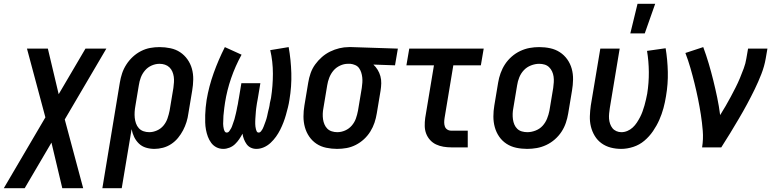

<svg xmlns="http://www.w3.org/2000/svg" viewBox="-71 -776 4091 1011"><path d="M-51 215 168 -158 71 -520H181L238 -280L379 -520H489L270 -147L367 215H257L200 -25L59 215Z M468 215 560 -341Q564 -366 572 -390Q580 -414 594.5 -436.5Q609 -459 628.5 -477Q648 -495 671.5 -507Q695 -519 719.5 -523.5Q744 -528 769 -528Q798 -528 826.5 -522Q855 -516 877.5 -501Q900 -486 916 -463.5Q932 -441 939.5 -414Q947 -387 946.5 -357.5Q946 -328 941 -299L921 -179Q918 -156 911 -133.5Q904 -111 893 -90Q882 -69 866.5 -50Q851 -31 830.5 -17.5Q810 -4 787 2Q764 8 742 8Q719 8 697.5 1.5Q676 -5 660.5 -20Q645 -35 635.5 -54.5Q626 -74 622 -96L570 215ZM715 -80Q735 -80 755.5 -89Q776 -98 790 -115Q804 -132 811 -152.5Q818 -173 822 -193L842 -313Q844 -328 845 -343Q846 -358 844 -372Q842 -386 836.5 -399Q831 -412 821 -421.5Q811 -431 797.5 -435.5Q784 -440 769 -440Q748 -440 727.5 -431Q707 -422 692.5 -405Q678 -388 670.5 -368Q663 -348 660 -327L642 -219Q639 -203 638 -187Q637 -171 638.5 -156Q640 -141 645 -126.5Q650 -112 660 -101Q670 -90 684.5 -85Q699 -80 715 -80Z M1105 8Q1085 8 1068.5 -0.5Q1052 -9 1041 -24Q1030 -39 1023.5 -56.5Q1017 -74 1013.5 -93Q1010 -112 1009.5 -131.5Q1009 -151 1009.5 -170.5Q1010 -190 1012 -210Q1014 -230 1017 -250Q1029 -321 1054 -391Q1079 -461 1113 -528L1201 -488Q1168 -428 1146 -364Q1124 -300 1114 -236Q1113 -229 1112 -222Q1111 -215 1110 -208Q1109 -201 1108.5 -194Q1108 -187 1107 -180Q1106 -173 1105.5 -166Q1105 -159 1105 -152Q1105 -145 1104.5 -138Q1104 -131 1104 -124Q1104 -117 1105 -110Q1106 -103 1107.5 -96.5Q1109 -90 1112.5 -84Q1116 -78 1123 -78Q1131 -78 1136.5 -85.5Q1142 -93 1146 -100.5Q1150 -108 1152.5 -116Q1155 -124 1158 -132Q1161 -140 1163.5 -148Q1166 -156 1167.5 -164Q1169 -172 1171.5 -180Q1174 -188 1175 -196Q1176 -204 1178 -212Q1180 -220 1181.5 -228Q1183 -236 1184 -244Q1185 -252 1187 -260L1200 -338H1300L1287 -260Q1286 -253 1284.5 -246Q1283 -239 1282 -232.5Q1281 -226 1280 -219Q1279 -212 1278 -205Q1277 -198 1276.5 -191Q1276 -184 1275.5 -177.5Q1275 -171 1274.5 -164Q1274 -157 1273.5 -150Q1273 -143 1273 -136.5Q1273 -130 1273 -123Q1273 -116 1274 -109.5Q1275 -103 1276.5 -96.5Q1278 -90 1281 -84Q1284 -78 1291 -78Q1298 -78 1303 -84Q1308 -90 1311.5 -96.5Q1315 -103 1317.5 -110Q1320 -117 1322.5 -123.5Q1325 -130 1327.5 -137Q1330 -144 1332 -150.5Q1334 -157 1335.5 -164Q1337 -171 1338.5 -178Q1340 -185 1341.5 -191.5Q1343 -198 1345 -205Q1347 -212 1348 -219Q1349 -226 1350 -233Q1351 -240 1353 -246.5Q1355 -253 1356 -260Q1366 -324 1366 -388Q1366 -452 1352 -512L1449 -528Q1461 -461 1463 -391Q1465 -321 1453 -250Q1450 -230 1445 -210Q1440 -190 1434.5 -170.5Q1429 -151 1421.5 -131.5Q1414 -112 1404.5 -93Q1395 -74 1382.5 -56.5Q1370 -39 1354 -24Q1338 -9 1318.5 -0.5Q1299 8 1279 8Q1263 8 1249.5 1.5Q1236 -5 1227.5 -17Q1219 -29 1213.5 -43Q1208 -57 1206 -72Q1198 -57 1188.5 -43Q1179 -29 1166.5 -17Q1154 -5 1137.5 1.5Q1121 8 1105 8Z M1704 8Q1675 8 1646.5 2Q1618 -4 1595.5 -19Q1573 -34 1557.5 -56.5Q1542 -79 1534.5 -106Q1527 -133 1527 -162.5Q1527 -192 1532 -221L1552 -341Q1556 -366 1564.5 -390.5Q1573 -415 1588.5 -436.5Q1604 -458 1624 -475.5Q1644 -493 1667.5 -504.5Q1691 -516 1716 -522Q1741 -528 1766 -528H1781L2024 -520L2009 -432L1895 -436Q1908 -424 1917.5 -408.5Q1927 -393 1932 -375Q1937 -357 1936.5 -337.5Q1936 -318 1933 -299L1913 -179Q1909 -154 1901 -130Q1893 -106 1879 -83.5Q1865 -61 1845.5 -43Q1826 -25 1802.5 -13Q1779 -1 1754 3.5Q1729 8 1704 8ZM1705 -80Q1726 -80 1746.5 -89Q1767 -98 1781.5 -115Q1796 -132 1803 -152Q1810 -172 1814 -193L1834 -313Q1836 -327 1837 -341Q1838 -355 1836.5 -368.5Q1835 -382 1831 -394.5Q1827 -407 1819.5 -417.5Q1812 -428 1799 -433.5Q1786 -439 1774 -440H1760Q1740 -440 1719.5 -430.5Q1699 -421 1685 -404.5Q1671 -388 1663 -367.5Q1655 -347 1652 -327L1632 -207Q1629 -192 1628.5 -177Q1628 -162 1630 -148Q1632 -134 1637.5 -121Q1643 -108 1652.5 -98.5Q1662 -89 1676 -84.5Q1690 -80 1705 -80Z M2305 0Q2284 0 2263.5 -3.5Q2243 -7 2225 -15.5Q2207 -24 2193.5 -39Q2180 -54 2173 -72.5Q2166 -91 2165.5 -112Q2165 -133 2168 -155L2214 -432H2069L2084 -520H2476L2461 -432H2316L2270 -155Q2268 -143 2268 -131.5Q2268 -120 2271.5 -110Q2275 -100 2284 -94Q2293 -88 2305 -88H2392V0Z M2705 8Q2675 8 2647 2Q2619 -4 2596 -19Q2573 -34 2557.5 -56.5Q2542 -79 2534.5 -106Q2527 -133 2527 -162.5Q2527 -192 2532 -221L2552 -341Q2556 -366 2565 -391Q2574 -416 2588.5 -438Q2603 -460 2623.5 -478Q2644 -496 2668.5 -507.5Q2693 -519 2718 -523.5Q2743 -528 2768 -528Q2798 -528 2826 -522Q2854 -516 2877 -501Q2900 -486 2916 -463.5Q2932 -441 2939.5 -414Q2947 -387 2946.5 -357.5Q2946 -328 2941 -299L2921 -179Q2917 -154 2908.5 -129Q2900 -104 2885.5 -82Q2871 -60 2850.5 -42Q2830 -24 2805.5 -12.5Q2781 -1 2755.5 3.5Q2730 8 2705 8ZM2706 -80Q2727 -80 2749 -88.5Q2771 -97 2786 -113.5Q2801 -130 2809.5 -151Q2818 -172 2822 -193L2842 -313Q2844 -328 2845 -343Q2846 -358 2844 -372.5Q2842 -387 2836 -400Q2830 -413 2820 -422.5Q2810 -432 2796.5 -436Q2783 -440 2768 -440Q2747 -440 2725 -431.5Q2703 -423 2687.5 -406.5Q2672 -390 2663.5 -369Q2655 -348 2652 -327L2632 -207Q2629 -192 2628.5 -177Q2628 -162 2630 -147.5Q2632 -133 2637.5 -120Q2643 -107 2653 -97.5Q2663 -88 2677 -84Q2691 -80 2706 -80Z M3248 -600 3286 -756H3379L3324 -600ZM3200 8Q3171 8 3144.5 1Q3118 -6 3096.5 -21.5Q3075 -37 3061 -60Q3047 -83 3040.5 -109.5Q3034 -136 3035 -164.5Q3036 -193 3040 -221L3090 -520H3192L3140 -207Q3138 -193 3136.5 -179Q3135 -165 3136 -151Q3137 -137 3141.5 -124Q3146 -111 3154 -101Q3162 -91 3174.5 -85.5Q3187 -80 3201 -80Q3217 -80 3232.5 -86.5Q3248 -93 3260.5 -104.5Q3273 -116 3282.5 -130.5Q3292 -145 3299.5 -159.5Q3307 -174 3312.5 -189.5Q3318 -205 3322.5 -220.5Q3327 -236 3330.5 -252Q3334 -268 3337 -283Q3346 -340 3345.5 -397Q3345 -454 3336 -508L3434 -522Q3444 -461 3445.5 -397.5Q3447 -334 3436 -270Q3431 -238 3422.5 -206.5Q3414 -175 3400.5 -144.5Q3387 -114 3367.5 -85.5Q3348 -57 3322 -35Q3296 -13 3263.5 -2.5Q3231 8 3200 8Z M3626 0Q3633 -44 3629.5 -87Q3626 -130 3619.5 -172Q3613 -214 3604.5 -255.5Q3596 -297 3586 -337.5Q3576 -378 3564.5 -418Q3553 -458 3538 -497L3632 -528Q3648 -485 3661 -441Q3674 -397 3685 -352.5Q3696 -308 3705.5 -262.5Q3715 -217 3721 -170Q3736 -194 3750 -218Q3764 -242 3777 -266.5Q3790 -291 3802.5 -315.5Q3815 -340 3825.5 -365.5Q3836 -391 3845.5 -416.5Q3855 -442 3859 -468L3868 -520H3970L3961 -468Q3954 -427 3938 -386Q3922 -345 3903 -306Q3884 -267 3863 -228Q3842 -189 3819.5 -151Q3797 -113 3774 -75Q3751 -37 3727 0Z"/></svg>

Font: Iosevka SS18 Semibold
Style: Italic
Weight: 600
Italic angle: -9°
Monospace: yes
Designer: Belleve Invis
Foundry: Belleve Invis
Version: Version 25.1.1; ttfautohint (v1.8.4)